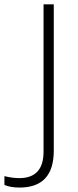

<svg xmlns="http://www.w3.org/2000/svg" viewBox="-104 -685 354 873"><path d="M140.5 0Q140.5 167.8 -15.2 167.8Q-57.6 167.8 -83.9 155.7V115.8Q-48 124.9 -16.2 124.9Q94 124.9 94 4.6V-665.3H140.5Z"/></svg>

Font: Khula Light
Style: Regular
Weight: 300
Designer: Erin McLaughlin, Steve Matteson
Version: Version 1.002;PS 1.0;hotconv 1.0.72;makeotf.lib2.5.5900; ttf